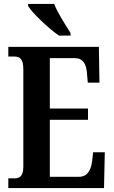

<svg xmlns="http://www.w3.org/2000/svg" viewBox="-20 -951 575 971"><path d="M278 -771H337V-784C313 -822 271 -886 254 -931H122V-921C142 -886 226 -807 278 -771ZM22 0H506L510 -181H451L446 -136C440 -92 423 -57 380 -57H232V-345H425V-402H232V-657H358C401 -657 417 -626 420 -578L424 -533H483L480 -714H22V-665H52C77 -665 98 -657 98 -601V-108C98 -64 82 -49 54 -49H22Z"/></svg>

Font: Noto Serif Bengali ExtraCondensed
Style: Bold
Weight: 700
Width: 2
Designer: Juan Bruce, Universal Thirst, Indian Type Foundry and the Monotype Design Team.
Foundry: Monotype Imaging Inc.
Version: Version 2.003